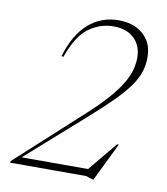

<svg xmlns="http://www.w3.org/2000/svg" viewBox="-82 -784 752 863"><g transform="rotate(10 294.5 -352.5)"><path d="M173.5 -509.5 165 -512Q195.5 -614 253.8 -664.5Q312 -715 390.5 -715Q437.5 -715 472.2 -698Q507 -681 526.8 -649.2Q546.5 -617.5 546.5 -572.5Q546.5 -538 536.2 -506.2Q526 -474.5 501.5 -440Q477 -405.5 435.2 -363.2Q393.5 -321 330.5 -265.5L60.5 -26.5L57.5 -32.5H384.5L363.5 -24L479.5 -164.5H487.5L402.5 10H398L368.5 0H20L22.5 -8L322 -281.5Q378 -332.5 413.2 -373.5Q448.5 -414.5 467.8 -447.8Q487 -481 494.2 -509Q501.5 -537 501.5 -562Q501.5 -618.5 467 -651.2Q432.5 -684 373 -684Q311 -684 260 -646.5Q209 -609 173.5 -509.5Z"/></g></svg>

Font: Newsreader 60pt ExtraLight
Style: Italic
Weight: 250
Italic angle: -17°
Designer: Hugues Gentile
Foundry: Production Type
Version: Version 1.003